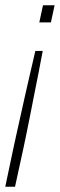

<svg xmlns="http://www.w3.org/2000/svg" viewBox="-49 -530 229 728"><path d="M-29 178 2 31Q7 7 14 -24Q21 -55 29 -91Q37 -127 46 -167.5Q55 -208 65 -250.5Q75 -293 85 -337H113Q105 -293 96.5 -250.5Q88 -208 80 -167.5Q72 -127 65 -91Q58 -55 51.5 -24Q45 7 40 31L8 178ZM100 -445 114 -510H158L144 -445Z"/></svg>

Font: Saira Condensed Thin
Style: Italic
Weight: 250
Width: 3
Italic angle: -12°
Designer: Hector Gatti with collaboration of the Omnibus-Type team
Foundry: Omnibus-Type
Version: Version 1.101